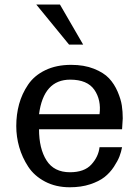

<svg xmlns="http://www.w3.org/2000/svg" viewBox="-20 -791 597 824"><path d="M336.9 -599.6 237.3 -771.5H135.7L276.4 -599.6ZM506.8 -283.2C506.8 -302.1 505.5 -320.3 502.9 -337.9C500.3 -355.5 494.3 -375.3 484.9 -397.5C475.4 -419.6 463.1 -438.8 447.8 -455.1C432.5 -471.4 410.8 -485 382.8 -496.1C354.8 -507.2 322.3 -512.7 285.2 -512.7C242.8 -512.7 205.9 -505 174.3 -489.7C142.7 -474.4 118.2 -453.8 100.6 -427.7C83 -401.7 70.1 -373.9 62 -344.2C53.9 -314.6 49.8 -283.2 49.8 -250C49.8 -219.4 54 -189.3 62.5 -159.7C71 -130 83.8 -102.1 101.1 -75.7C118.3 -49.3 142.4 -28 173.3 -11.7C204.3 4.6 239.6 12.7 279.3 12.7C311.8 12.7 341 8.5 366.7 0C392.4 -8.5 413.1 -18.9 428.7 -31.2C444.3 -43.6 457.7 -58.3 468.8 -75.2C479.8 -92.1 487.8 -106.9 492.7 -119.6C497.6 -132.3 501.3 -145.5 503.9 -159.2H407.2C404 -131.8 392.3 -107.1 372.1 -85C351.9 -62.8 321.3 -51.8 280.3 -51.8C234.7 -51.8 201.2 -68.7 179.7 -102.5C158.2 -136.4 147.5 -181 147.5 -236.3H503.9ZM407.2 -300.8H147.5C160.5 -399.7 205.1 -449.2 281.2 -449.2C330.1 -449.2 364.6 -434.7 384.8 -405.8C404.9 -376.8 412.4 -341.8 407.2 -300.8Z"/></svg>

Font: FreeUniversal
Style: Regular
Weight: 400
Version: Version 1.001